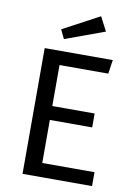

<svg xmlns="http://www.w3.org/2000/svg" viewBox="-98 -974 731 1036"><g transform="rotate(10 267.5 -455.5)"><path d="M370.1 -911.1 410.2 -834 193.8 -754.9 169.9 -804.2ZM473.1 -689 461.9 -612.8H194.8V-388.2H426.8V-312H194.8V-76.2H481V0H100.1V-689Z"/></g></svg>

Font: FiraGO
Style: Regular
Weight: 400
Designer: bBox Type
Foundry: bBox Type GmbH
Version: Version 1.001;PS 001.001;hotconv 1.0.88;makeotf.lib2.5.64775